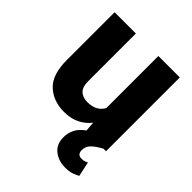

<svg xmlns="http://www.w3.org/2000/svg" viewBox="-205 -648 972 972"><g transform="rotate(45 281.0 -161.5)"><path d="M506.8 183.6Q494.6 190.9 475.1 198Q455.6 205.1 426.3 205.1Q378.4 205.1 345 178.7Q311.5 152.3 311.5 102.1Q311.5 73.7 324 46.6Q336.4 19.5 370.1 -4.4L366.2 -56.2Q341.8 -24.9 306.2 -7.6Q270.5 9.8 223.6 9.8Q145.5 9.8 96.4 -36.1Q47.4 -82 47.4 -186.5V-528.3H199.7V-185.5Q199.7 -145 219 -127Q238.3 -108.9 271 -108.9Q305.7 -108.9 327.4 -121.3Q349.1 -133.8 360.8 -155.8V-528.3H514.2V0H496.1Q458 20.5 440.4 39.1Q422.9 57.6 422.9 83.5Q422.9 96.7 429.9 105.7Q437 114.7 453.6 114.7Q466.3 114.7 474.9 111.6Q483.4 108.4 489.7 105Z"/></g></svg>

Font: Vazirmatn RD UI ExtraBold
Style: Regular
Weight: 800
Designer: Saber Rastikerdar
Foundry: Saber Rastikerdar
Version: Version 33.003